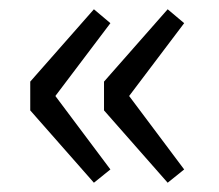

<svg xmlns="http://www.w3.org/2000/svg" viewBox="-20 -458 469 412"><path d="M181.5 -65.9 44.9 -221.1V-282.9L181.5 -438.1L216.9 -408.3L98.8 -252L216.9 -94.4ZM339.8 -65.9 203.2 -221.1V-282.9L339.8 -438.1L375.2 -408.3L257.1 -252L375.2 -94.4Z"/></svg>

Font: Source Sans 3 Variable
Style: Regular
Weight: 200
Designer: Paul D. Hunt
Foundry: Adobe Systems Incorporated
Version: Version 3.026